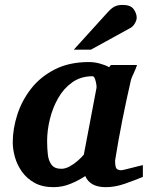

<svg xmlns="http://www.w3.org/2000/svg" viewBox="-20 -754 608 786"><path d="M199.2 12.2Q153.3 12.2 121.3 -5.6Q89.4 -23.4 69.6 -51.5Q49.8 -79.6 41 -111.3Q32.2 -143.1 32.2 -170.9Q32.2 -226.6 50.8 -284.4Q69.3 -342.3 107.4 -391.1Q145.5 -439.9 204.6 -470Q263.7 -500 344.2 -500Q365.7 -500 387.7 -494.1Q409.7 -488.3 426.8 -479L434.1 -487.8H541Q536.1 -472.7 526.9 -453.1Q517.6 -433.6 516.1 -426.8Q497.1 -344.2 480.7 -262Q464.4 -179.7 451.2 -97.2Q451.2 -74.7 455.6 -65.9Q460 -57.1 478 -57.1Q480 -57.1 491.9 -60.1Q503.9 -63 519.5 -66.9Q535.2 -70.8 548.3 -74.2Q561.5 -77.6 564.9 -78.1V-29.8Q531.7 -16.1 491.5 -2Q451.2 12.2 413.1 12.2Q348.6 12.2 329.1 -33.2Q302.7 -15.6 269 -1.7Q235.4 12.2 199.2 12.2ZM231 -63Q247.6 -63 265.4 -72.8Q283.2 -82.5 298.6 -96.2Q314 -109.9 323.2 -121.1L375 -394Q376 -397 374.3 -408.7Q372.6 -420.4 368.7 -431.2Q364.7 -441.9 358.9 -441.9Q311 -441.9 275.9 -417Q240.7 -392.1 218 -352.1Q195.3 -312 184.1 -265.9Q172.9 -219.7 172.9 -176.8Q172.9 -147.9 175.8 -121.8Q178.7 -95.7 191.2 -79.3Q203.6 -63 231 -63ZM539.6 -681.2Q539.6 -671.4 532 -658.2Q524.4 -645 513.2 -639.2L352.5 -550.8H282.2L419.4 -702.1Q436 -720.7 449.2 -727.3Q462.4 -733.9 482.4 -733.9Q514.6 -733.9 527.1 -716.6Q539.6 -699.2 539.6 -681.2Z"/></svg>

Font: Charis
Style: Bold Italic
Weight: 700
Italic angle: -11°
Designer: Walt Agee, Miriam Martin, Annie Olsen, Victor Gaultney, Lorna Priest, Alan Ward, Bob Hallissy, Martin Hosken, Sharon Cor
Foundry: SIL Global
Version: Version 7.000